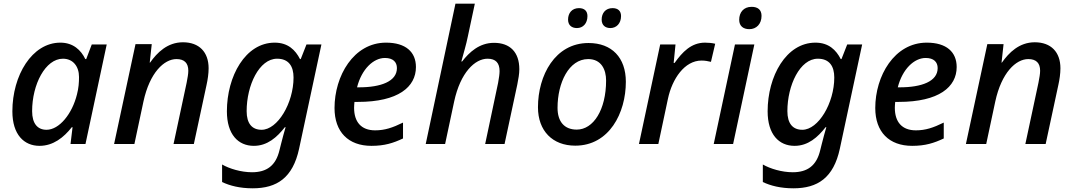

<svg xmlns="http://www.w3.org/2000/svg" viewBox="-20 -780 5816 1040"><path d="M194 10C268 10 325 -35 369 -91H373L362 0H443L558 -539H477L447 -460H442C419 -508 377 -549 307 -549C153 -549 47 -371 47 -177C47 -50 111 10 194 10ZM232 -77C183 -77 154 -111 154 -178C154 -323 226 -462 321 -462C375 -462 408 -421 408 -363C408 -334 406 -303 397 -269C371 -163 301 -77 232 -77Z M598 0H708L757 -230C791 -387 869 -460 936 -460C979 -460 1000 -438 1000 -397C1000 -379 996 -359 991 -332L920 0H1030L1099 -321C1105 -348 1110 -381 1110 -410C1110 -498 1059 -551 971 -551C887 -551 831 -495 793 -441H791L802 -541H714Z M1349 240C1480 240 1566 183 1600 26L1721 -539H1640L1609 -460H1605C1580 -509 1540 -549 1468 -549C1309 -549 1209 -367 1209 -177C1209 -52 1270 10 1355 10C1428 10 1480 -36 1523 -91H1527C1520 -68 1509 -27 1502 1L1494 33C1474 118 1424 153 1345 153C1286 153 1223 134 1183 111V206C1225 226 1279 240 1349 240ZM1397 -77C1345 -77 1316 -111 1316 -178C1316 -318 1384 -462 1481 -462C1544 -462 1570 -421 1570 -360C1570 -222 1484 -77 1397 -77Z M1992 10C2063 10 2110 -5 2163 -30V-116C2106 -88 2064 -74 2012 -74C1936 -74 1898 -120 1898 -196C1898 -205 1899 -217 1900 -228H1919C2137 -228 2233 -309 2233 -417C2233 -498 2178 -549 2071 -549C1895 -549 1792 -368 1792 -195C1792 -65 1867 10 1992 10ZM1925 -307H1914C1939 -406 2003 -466 2065 -466C2109 -466 2130 -444 2130 -411C2130 -339 2043 -307 1925 -307Z M2286 0H2391L2440 -230C2474 -388 2553 -462 2621 -462C2666 -462 2686 -438 2686 -395C2686 -379 2683 -359 2678 -331L2608 0H2713L2782 -322C2788 -352 2793 -380 2793 -405C2793 -498 2742 -548 2656 -548C2576 -548 2522 -497 2483 -447H2479C2490 -488 2506 -541 2514 -582L2552 -760H2447Z M3286 -628C3319 -628 3344 -653 3344 -693C3344 -721 3327 -736 3298 -736C3260 -736 3239 -709 3239 -674C3239 -643 3259 -628 3286 -628ZM3105 -628C3138 -628 3162 -653 3162 -693C3162 -721 3145 -736 3116 -736C3078 -736 3057 -709 3057 -674C3057 -643 3077 -628 3105 -628ZM3096 9C3280 9 3370 -168 3370 -337C3370 -468 3294 -547 3168 -547C2986 -547 2894 -371 2894 -199C2894 -71 2973 9 3096 9ZM3104 -78C3037 -78 3000 -121 3000 -196C3000 -331 3061 -460 3166 -460C3238 -460 3263 -402 3263 -344C3263 -185 3194 -78 3104 -78Z M3441 0H3546L3598 -245C3621 -353 3688 -452 3780 -452C3798 -452 3815 -449 3831 -445L3854 -543C3838 -547 3817 -549 3799 -549C3724 -549 3676 -498 3634 -439H3629L3639 -539H3556Z M4039 -622C4077 -622 4105 -650 4105 -694C4105 -727 4085 -743 4051 -743C4008 -743 3984 -713 3984 -673C3984 -638 4007 -622 4039 -622ZM3846 0H3951L4066 -539H3961Z M4278 240C4409 240 4495 183 4529 26L4650 -539H4569L4538 -460H4534C4509 -509 4469 -549 4397 -549C4238 -549 4138 -367 4138 -177C4138 -52 4199 10 4284 10C4357 10 4409 -36 4452 -91H4456C4449 -68 4438 -27 4431 1L4423 33C4403 118 4353 153 4274 153C4215 153 4152 134 4112 111V206C4154 226 4208 240 4278 240ZM4326 -77C4274 -77 4245 -111 4245 -178C4245 -318 4313 -462 4410 -462C4473 -462 4499 -421 4499 -360C4499 -222 4413 -77 4326 -77Z M4921 10C4992 10 5039 -5 5092 -30V-116C5035 -88 4993 -74 4941 -74C4865 -74 4827 -120 4827 -196C4827 -205 4828 -217 4829 -228H4848C5066 -228 5162 -309 5162 -417C5162 -498 5107 -549 5000 -549C4824 -549 4721 -368 4721 -195C4721 -65 4796 10 4921 10ZM4854 -307H4843C4868 -406 4932 -466 4994 -466C5038 -466 5059 -444 5059 -411C5059 -339 4972 -307 4854 -307Z M5212 0H5322L5371 -230C5405 -387 5483 -460 5550 -460C5593 -460 5614 -438 5614 -397C5614 -379 5610 -359 5605 -332L5534 0H5644L5713 -321C5719 -348 5724 -381 5724 -410C5724 -498 5673 -551 5585 -551C5501 -551 5445 -495 5407 -441H5405L5416 -541H5328Z"/></svg>

Font: Noto Sans Medium
Style: Italic
Weight: 500
Italic angle: -12°
Designer: Monotype Design Team
Foundry: Monotype Imaging Inc.
Version: Version 2.013